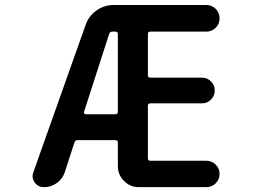

<svg xmlns="http://www.w3.org/2000/svg" viewBox="-20 -775 1040 774"><path d="M540 -20.5Q504.9 -20.5 480 -45.4Q455.1 -70.3 455.1 -105.5V-200.2Q455.1 -210 445.3 -210H293Q283.2 -210 280.3 -201.2L241.2 -81.1Q232.4 -53.7 209 -37.1Q185.5 -20.5 157.2 -20.5Q133.8 -20.5 120.1 -39.1Q111.3 -51.8 111.3 -64.5Q111.3 -72.3 114.3 -80.1L325.2 -674.8Q337.9 -710.9 369.1 -732.9Q400.4 -754.9 438.5 -754.9H811.5Q834 -754.9 849.6 -739.3Q865.2 -723.6 865.2 -701.2Q865.2 -678.7 849.6 -663.1Q834 -647.5 811.5 -647.5H585.9Q576.2 -647.5 576.2 -637.7V-471.7Q576.2 -461.9 585.9 -461.9H794.9Q815.4 -461.9 830.6 -446.8Q845.7 -431.6 845.7 -410.2Q845.7 -388.7 830.6 -373.5Q815.4 -358.4 794.9 -358.4H585.9Q576.2 -358.4 576.2 -348.6V-136.7Q576.2 -127 585.9 -127H811.5Q834 -127 849.6 -111.3Q865.2 -95.7 865.2 -73.7Q865.2 -51.8 849.6 -36.1Q834 -20.5 811.5 -20.5ZM445.3 -314.5Q455.1 -314.5 455.1 -324.2V-637.7Q455.1 -647.5 445.3 -647.5H432.6Q422.9 -647.5 419.9 -637.7L318.4 -323.2Q317.4 -320.3 319.8 -317.4Q322.3 -314.5 325.2 -314.5Z"/></svg>

Font: Rounded-X Mgen+ 1mn medium
Style: Regular
Weight: 500
Designer: [Source Han Sans]
Ryoko NISHIZUKA  (kana & ideographs); Paul D. Hunt (Latin, Greek & Cyrillic); Wenlong ZHANG  (bopomofo
Version: Version 1.059.20150602